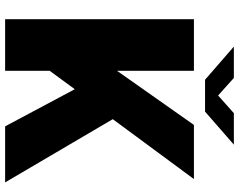

<svg xmlns="http://www.w3.org/2000/svg" viewBox="-112 -822 934 750"><g transform="rotate(90 355.0 -447.0)"><path d="M473.5 0 328.5 -272 256.5 -174V0H55V-737.5H256.5V-437L468 -737.5H679.5L445.5 -420.5L692.5 0ZM162 -893.5H284.5L353 -832L422 -893.5H545L416 -781H291.5Z"/></g></svg>

Font: Epilogue Black
Style: Regular
Weight: 900
Designer: Tyler Finck
Foundry: Etcetera Type Co
Version: Version 2.111; ttfautohint (v1.8.3)